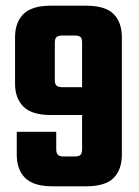

<svg xmlns="http://www.w3.org/2000/svg" viewBox="-20 -656 490 676"><path d="M173 -506V-374Q173 -360 179 -354.5Q185 -349 200 -349H307V-251H160Q92 -251 62.5 -280.5Q33 -310 33 -361V-525Q33 -577 62.5 -606.5Q92 -636 160 -636H226V-531H200Q185 -531 179 -525.5Q173 -520 173 -506ZM269 -130V-506Q269 -520 263.5 -525.5Q258 -531 243 -531H217V-636H282Q351 -636 380 -606.5Q409 -577 409 -525V-111Q409 -59 380 -29.5Q351 0 282 0H217V-105H243Q258 -105 263.5 -111Q269 -117 269 -130ZM178 -192V-130Q178 -117 184 -111Q190 -105 205 -105H231V0H166Q98 0 68.5 -29.5Q39 -59 39 -111V-192Z"/></svg>

Font: Teko Light SemiBold
Style: Regular
Weight: 600
Version: Version 2.000;gftools[0.9.28.dev9+g7d2139d.d20230707]